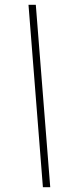

<svg xmlns="http://www.w3.org/2000/svg" viewBox="-20 -725 325 793"><path d="M157.2 48.3 97.7 -705.1H127.9L187.5 48.3Z"/></svg>

Font: Parisienne
Style: Regular
Weight: 400
Designer: Astigmatic (AOETI)
Foundry: Astigmatic (AOETI)
Version: Version 1.000